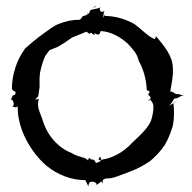

<svg xmlns="http://www.w3.org/2000/svg" viewBox="-20 -623 661 662"><path d="M15 -280C16 -281 16 -281 17 -281C25 -281 33 -260 22 -255L23 -254C24 -255 28 -255 30 -254C34 -252 34 -252 40 -256L39 -255H40C40 -256 41 -257 41 -258C39 -178 87 -97 141 -51C178 -21 224 -2 274 -2C276 0 277 4 283 16C284 16 284 18 284 19H285C285 17 285 7 292 4C293 4 294 4 294 3V4C294 3 308 2 313 11H312L313 13V15H314V14C330 2 329 3 331 4C333 5 334 8 334 10L335 9C335 8 334 2 334 0C335 -5 342 -6 346 -8C370 -6 393 -19 430 -32C454 -41 478 -54 498 -68C517 -84 534 -102 548 -123C560 -143 569 -166 576 -190C581 -216 581 -243 578 -267C573 -264 567 -261 563 -258C569 -264 576 -274 580 -282C582 -285 587 -281 599 -289C602 -291 609 -294 612 -294V-295C609 -295 604 -295 601 -297C597 -300 589 -296 583 -301C578 -305 571 -308 567 -307C571 -332 578 -361 576 -387C576 -432 542 -469 518 -498H517C518 -496 515 -491 514 -488C490 -497 472 -519 445 -539C414 -557 378 -568 341 -568L342 -569C343 -571 345 -576 342 -572C339 -569 337 -564 335 -561C336 -565 337 -570 337 -574C338 -583 342 -587 339 -585C326 -574 321 -593 326 -598C325 -598 322 -594 302 -591C299 -590 296 -590 293 -589C290 -585 287 -580 287 -574C286 -576 284 -578 283 -579C277 -583 284 -575 285 -575C285 -575 283 -574 282 -574C274 -567 267 -571 262 -563C261 -560 257 -556 255 -555C230 -555 206 -550 184 -541C164 -534 153 -523 131 -508C110 -493 89 -476 66 -455C52 -435 40 -413 33 -390V-389C25 -366 21 -341 21 -316C24 -314 28 -306 30 -308C31 -308 32 -309 32 -309C32 -308 32 -307 33 -306C33 -304 34 -303 34 -302L31 -296C28 -295 25 -294 23 -293C22 -293 24 -287 17 -282C17 -282 16 -281 15 -281ZM101 -280 109 -288H110C110 -288 113 -293 114 -305C114 -312 115 -320 115 -325C115 -320 117 -313 117 -307C118 -319 114 -339 118 -372C122 -392 128 -413 136 -430C141 -437 146 -444 151 -450C159 -454 170 -457 180 -462C196 -471 210 -480 229 -494L279 -514C280 -512 284 -509 286 -508C290 -506 287 -506 293 -510C296 -511 304 -499 306 -504V-509C306 -508 308 -508 309 -507C315 -505 320 -500 324 -508C325 -511 327 -514 327 -516C361 -514 394 -497 421 -472C437 -454 453 -439 458 -414C475 -384 485 -347 486 -312C486 -312 495 -310 496 -306C494.2 -304.2 493.4 -297 490 -297V-296C491 -296 494 -294 495 -293C503 -285 499 -281 491 -277V-276C493 -277 497 -278 500 -278V-277H501C501 -273 508 -270 509 -257V-256C509 -239 506 -222 500 -205C489 -181 467 -160 437 -132C408 -100 369 -77 328 -72C325 -63 314 -63 311 -61L310 -62C306 -75 295 -74 293 -73V-74C287 -83 285 -75 283 -70C275 -82 251 -80 228 -95C178 -114 141 -159 126 -212C116 -240 106 -256 114 -282C115 -283 116 -283 116 -283C115 -283 115 -282 114 -282C114 -283 115 -283 115 -284L112 -281H106C104 -280 103 -280 101 -280ZM288 -587C289 -587 290 -587 291 -588C290 -588 289 -587 288 -587ZM291 -588 293 -589C292 -589 292 -588 291 -588ZM294 -590 299 -595ZM300 -596C300 -596 300 -597 301 -597ZM301 -597C307.6 -597 307.7 -599.9 312 -602V-603C309 -601 305 -600 301 -597ZM319 -71C321 -73 322 -76 322 -79C323 -83 327 -84 328 -76V-72C325 -72 322 -71 319 -71ZM578 -267V-268H579L580 -269H582C581 -268 579 -268 578 -267ZM580 -269C581 -269 581 -270 582 -270C581.3 -270 580.7 -269.6 580 -269ZM582 -269ZM582 -269V-270C585 -272 588 -273 590 -274C590 -274 589 -273 582 -269Z"/></svg>

Font: Charger Mayhem
Style: Regular
Weight: 400
Designer: Jasper
Foundry: Cannot Into Space Fonts
Version: Version 0.98